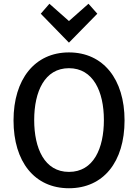

<svg xmlns="http://www.w3.org/2000/svg" viewBox="-20 -986 734 1022"><path d="M643 -345C643 -125 531 16 347 16C164 16 52 -125 52 -345C52 -564 165 -707 347 -707C530 -707 643 -564 643 -345ZM533 -347C533 -499 476 -623 347 -623C218 -623 162 -499 162 -347C162 -196 217 -71 347 -71C478 -71 533 -196 533 -347ZM243 -966 347 -874 451 -966 498 -913 347 -759 197 -913Z"/></svg>

Font: Repo Medium
Style: Regular
Weight: 500
Designer: Stefan Peev
Foundry: Context Ltd
Version: Version 1.502